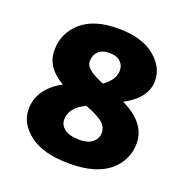

<svg xmlns="http://www.w3.org/2000/svg" viewBox="-126 -809 916 939"><g transform="rotate(20 332.0 -339.5)"><path d="M477 -362H478Q609 -299 609 -194Q609 -104 539 -46Q469 12 333 12Q197 12 126 -42Q55 -96 55 -171Q55 -276 171 -341Q75 -395 75 -485Q75 -574 141.5 -632.5Q208 -691 333 -691Q455 -691 522 -637.5Q589 -584 589 -511Q589 -422 477 -362ZM334 -564Q295 -564 275.5 -544Q256 -524 256 -495Q256 -469 281 -450Q306 -431 354 -412Q410 -452 410 -501Q410 -527 391 -545.5Q372 -564 334 -564ZM334 -115 335 -114Q384 -114 407.5 -134Q431 -154 431 -183Q431 -217 401.5 -239Q372 -261 315 -282Q236 -246 236 -181Q236 -154 260.5 -134.5Q285 -115 334 -115Z"/></g></svg>

Font: Martel Sans Heavy
Style: Regular
Weight: 900
Designer: Dan Reynolds and Mathieu Réguer
Foundry: Dan Reynolds and Mathieu Réguer
Version: Version 1.001;PS 001.001;hotconv 1.0.70;makeotf.lib2.5.58329